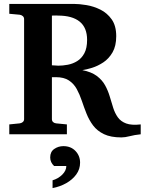

<svg xmlns="http://www.w3.org/2000/svg" viewBox="-20 -691 744 988"><path d="M605 16.1Q549.8 16.1 514.9 -0.7Q480 -17.6 459.2 -45.2Q438.5 -72.8 425.3 -106Q412.1 -139.2 401.1 -172.1Q390.1 -205.1 375 -232.7Q359.9 -260.3 334.5 -277.1Q309.1 -293.9 267.1 -293.9Q262.2 -293.9 257.3 -293.9Q252.4 -293.9 247.1 -293.9V-78.1Q247.1 -68.4 253.4 -62.7Q259.8 -57.1 269 -56.2L324.2 -50.8V0H27.8V-50.8L81.1 -56.2Q89.8 -57.1 96.9 -62.7Q104 -68.4 104 -78.1V-592.8Q104 -602.5 96.9 -608.4Q89.8 -614.3 81.1 -615.2L27.8 -620.1V-670.9H359.9Q387.7 -670.9 424.8 -664.8Q461.9 -658.7 496.8 -641.4Q531.7 -624 554.9 -591.1Q578.1 -558.1 578.1 -504.9Q578.1 -454.6 559.1 -421.6Q540 -388.7 511.5 -369.9Q482.9 -351.1 453.6 -342Q424.3 -333 403.8 -330.1Q450.7 -320.8 478.3 -300Q505.9 -279.3 521 -251.7Q536.1 -224.1 544.9 -194.1Q553.7 -164.1 562.5 -136.2Q571.3 -108.4 586.4 -87.2Q601.6 -65.9 629.2 -55.7Q656.7 -45.4 704.1 -50.8V0Q671.4 3.4 647.5 9.8Q623.5 16.1 605 16.1ZM279.8 -353Q303.2 -353 329.1 -357.9Q355 -362.8 377.4 -376.7Q399.9 -390.6 414.1 -417Q428.2 -443.4 428.2 -485.8Q428.2 -548.8 389.9 -579.8Q351.6 -610.8 278.8 -610.8Q278.8 -610.8 269.3 -611.3Q259.8 -611.8 247.1 -610.8V-355Q259.8 -354.5 268.1 -353.8Q276.4 -353 279.8 -353ZM392.1 146Q392.1 179.7 372.6 206.5Q353 233.4 321 251.5Q289.1 269.5 250.5 276.9V236.8Q279.3 228.5 300.3 207.8Q321.3 187 321.3 163.1H258.3Q238.3 144.5 238.3 119.1Q238.3 89.8 259.3 75.4Q280.3 61 306.2 61Q344.7 61 368.4 85.9Q392.1 110.8 392.1 146Z"/></svg>

Font: Charis
Style: Bold
Weight: 700
Designer: Walt Agee, Miriam Martin, Annie Olsen, Victor Gaultney, Lorna Priest, Alan Ward, Bob Hallissy, Martin Hosken, Sharon Cor
Foundry: SIL Global
Version: Version 7.000